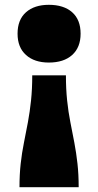

<svg xmlns="http://www.w3.org/2000/svg" viewBox="-20 -589 407 798"><path d="M307 189Q307 136 302 91Q297 46 289 4Q281 -38 272.5 -81Q264 -124 259 -171.5Q254 -219 254 -276H114Q114 -219 109 -171.5Q104 -124 96 -81Q88 -38 79.5 4Q71 46 66 91Q61 136 61 189ZM183 -569Q245 -569 280 -538Q315 -507 315 -449Q315 -392 280 -360.5Q245 -329 183 -329Q123 -329 88 -360.5Q53 -392 53 -449Q53 -507 88 -538Q123 -569 183 -569Z"/></svg>

Font: Roboto Serif 20pt Black
Style: Regular
Weight: 900
Version: Version 1.008